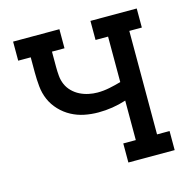

<svg xmlns="http://www.w3.org/2000/svg" viewBox="-83 -600 667 681"><g transform="rotate(-15 250.0 -260.0)"><path d="M307 0V-70H353V-215Q328 -207 302.5 -203Q277 -199 251 -199Q225 -199 200 -204Q175 -209 152.5 -221Q130 -233 112 -252Q94 -271 84 -294Q74 -317 71.5 -343Q69 -369 69 -394V-450H23V-520H193V-450H147V-394Q147 -377 148.5 -360.5Q150 -344 156.5 -329Q163 -314 175 -302Q187 -290 202 -282.5Q217 -275 233.5 -271.5Q250 -268 266 -268Q288 -268 310 -272.5Q332 -277 353 -283V-450H307V-520H477V-450H431V-70H477V0Z"/></g></svg>

Font: Iosevka Slab
Style: Regular
Weight: 400
Monospace: yes
Designer: Belleve Invis
Foundry: Belleve Invis
Version: Version 11.2.4; ttfautohint (v1.8.3)